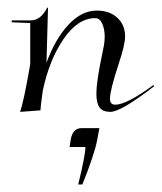

<svg xmlns="http://www.w3.org/2000/svg" viewBox="-20 -292 428 508"><path d="M206 97H164L167 78Q172 47 196 47H243L237 79Q230 116 198 196H187Q206 118 206 97ZM87 0 33 4Q42 -19 60 -122V-231L11 -233V-238H61Q88 -238 105 -272L107 -271L103 -126Q126 -189 161 -226.5Q196 -264 236 -264Q270 -264 290.5 -245Q311 -226 311 -195Q311 -174 294 -123Q271 -53 271 -31Q271 -15 285 -15Q315 -15 386 -67L388 -64Q300 4 272 4Q252 4 243.5 -7.5Q235 -19 235 -44Q235 -70 245 -122L255 -172Q257 -183 257 -195Q257 -215 250.5 -229.5Q244 -244 232 -244Q186 -244 148 -188.5Q110 -133 93 -51Q87 -7 87 0Z"/></svg>

Font: Kleymissky
Style: Regular
Weight: 500
Italic angle: -8°
Designer: gluk
Foundry: gluk
Version: Version 0.283